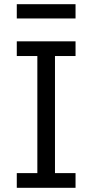

<svg xmlns="http://www.w3.org/2000/svg" viewBox="-20 -895 440 915"><path d="M60 -807V-875H340V-807ZM60 0V-70H158V-628H60V-698H340V-628H242V-70H340V0Z"/></svg>

Font: Anuphan
Style: Regular
Weight: 400
Designer: Mike Abbink, Paul van der Laan, Pieter van Rosmalen, Mint Tantisuwanna
Foundry: Bold Monday; Cadson Demak
Version: Version 3.002;hotconv 1.0.109;makeotfexe 2.5.65596